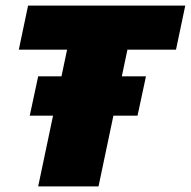

<svg xmlns="http://www.w3.org/2000/svg" viewBox="-20 -664 680 684"><path d="M116 0 169 -252H86L116 -392H199L219 -487H47L80 -644H640L607 -487H434L414 -392H500L470 -252H384L331 0Z"/></svg>

Font: Kanit ExtraBold
Style: Italic
Weight: 800
Italic angle: -12°
Designer: Katatrad Team
Foundry: CadsonDemak
Version: Version 2.000; ttfautohint (v1.8.3)